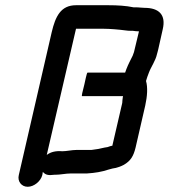

<svg xmlns="http://www.w3.org/2000/svg" viewBox="-20 -677 646 735"><path d="M533 -647C521 -647 513 -649 499 -649H491C463 -655 430 -657 395 -657H271C212 -657 192 -613 178 -554L52 -7C46 17 62 38 86 38C110 38 136 17 142 -7L144 -19C156 -5 169 -6 188 -8H192C211 -8 232 -13 252 -13H313C344 -15 369 -19 396 -28L411 -32L422 -34C431 -36 443 -40 454 -46C480 -61 491 -79 499 -112L536 -273C544 -309 546 -343 539 -367L544 -383C546 -388 548 -393 550 -399C559 -423 575 -443 581 -470C583 -476 584 -482 586 -489L603 -565C616 -620 589 -647 533 -647ZM303 -354C295 -324 292 -309 294 -309H451L450 -304C449 -296 448 -289 448 -283L410 -119C405 -119 395 -115 392 -114L380 -112C364 -108 349 -105 330 -103H273C255 -103 235 -98 218 -98C195 -100 175 -96 159 -84L271 -567H374C389 -567 404 -566 418 -565L440 -563C454 -562 465 -559 481 -559H489C496 -558 503 -557 512 -557L493 -478L488 -464C480 -448 471 -431 464 -413L459 -399H315C312 -399 305 -362 303 -354Z"/></svg>

Font: Electronic
Style: BlkIt
Weight: 900
Version: Version 1.011